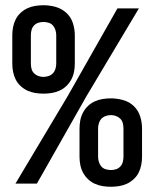

<svg xmlns="http://www.w3.org/2000/svg" viewBox="-20 -702 590 734"><path d="M146 -344Q131 -344 115 -346.5Q99 -349 85 -355.5Q71 -362 59 -373Q47 -384 40 -398Q33 -412 30 -427.5Q27 -443 27 -459V-568Q27 -583 30 -598.5Q33 -614 40 -628Q47 -642 59 -653Q71 -664 85 -670.5Q99 -677 115 -679.5Q131 -682 146 -682Q170 -682 193 -675.5Q216 -669 233.5 -653Q251 -637 258.5 -614Q266 -591 266 -568V-459Q266 -443 263 -427.5Q260 -412 252.5 -398Q245 -384 233.5 -373Q222 -362 207.5 -355.5Q193 -349 177.5 -346.5Q162 -344 146 -344ZM121 0H39L239 -335L429 -670H511L311 -335ZM146 -408Q156 -408 166 -411.5Q176 -415 182.5 -422Q189 -429 192 -439Q195 -449 195 -459V-568Q195 -577 192 -587Q189 -597 182.5 -604.5Q176 -612 166 -615Q156 -618 146 -618Q136 -618 126.5 -615Q117 -612 110 -604.5Q103 -597 100.5 -587Q98 -577 98 -568V-459Q98 -449 100.5 -439Q103 -429 110 -422Q117 -415 126.5 -411.5Q136 -408 146 -408ZM404 12Q388 12 372.5 9.5Q357 7 342.5 0.5Q328 -6 316.5 -17Q305 -28 297.5 -42Q290 -56 287 -71.5Q284 -87 284 -103V-211Q284 -227 287 -242.5Q290 -258 297.5 -272Q305 -286 316.5 -297Q328 -308 342.5 -314.5Q357 -321 372.5 -323.5Q388 -326 404 -326Q427 -326 450.5 -319.5Q474 -313 491 -297Q508 -281 515.5 -258Q523 -235 523 -211V-103Q523 -87 520 -71.5Q517 -56 510 -42Q503 -28 491 -17Q479 -6 465 0.5Q451 7 435 9.5Q419 12 404 12ZM404 -52Q414 -52 423.5 -55Q433 -58 440 -65.5Q447 -73 449.5 -83Q452 -93 452 -103V-211Q452 -221 449.5 -231Q447 -241 440 -248Q433 -255 423.5 -258.5Q414 -262 404 -262Q394 -262 384 -258.5Q374 -255 367.5 -248Q361 -241 358 -231Q355 -221 355 -211V-103Q355 -93 358 -83Q361 -73 367.5 -65.5Q374 -58 384 -55Q394 -52 404 -52Z"/></svg>

Font: Lode Term
Style: Regular
Weight: 400
Monospace: yes
Designer: Belleve Invis
Foundry: Belleve Invis
Version: Version 29.2.0